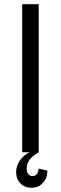

<svg xmlns="http://www.w3.org/2000/svg" viewBox="-20 -720 288 908"><path d="M85 0V-700.2H163.1V0Q106 32.2 106 76.2Q106 92.8 113.5 102.8Q121.1 112.8 133.8 112.8Q146.5 112.8 154.3 102.8Q162.1 92.8 162.1 77.1L204.1 86.9Q204.1 122.1 182.9 145Q161.6 168 128.9 168Q97.2 168 76.7 147.2Q56.2 126.5 56.2 94.2Q56.2 65.4 73.7 39.6Q91.3 13.7 120.1 0Z"/></svg>

Font: Uncut Sans
Style: Regular
Weight: 400
Designer: Kasper Nordkvist
Foundry: UNCUT.wtf
Version: Version 1.304;Glyphs 3.2 (3246)